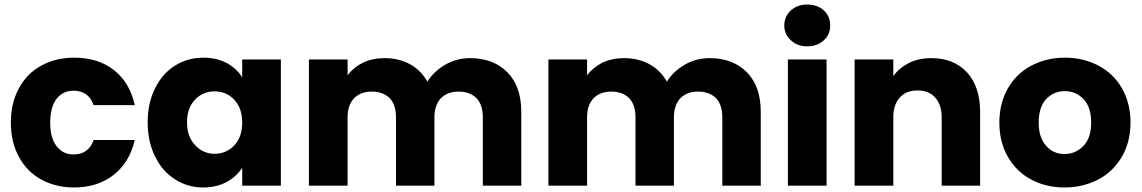

<svg xmlns="http://www.w3.org/2000/svg" viewBox="-20 -821 5048 849"><path d="M28 -279C28 -279 28 -279 28 -279C28 -221 40 -170 64 -127C87 -84 120 -50 163 -27C205 -4 253 8 308 8C308 8 308 8 308 8C377 8 436 -11 483 -48C530 -85 561 -137 576 -202C576 -202 394 -202 394 -202C394 -202 394 -202 394 -202C379 -159 349 -138 305 -138C305 -138 305 -138 305 -138C274 -138 249 -150 230 -175C211 -199 202 -234 202 -279C202 -279 202 -279 202 -279C202 -324 211 -359 230 -384C249 -408 274 -420 305 -420C305 -420 305 -420 305 -420C349 -420 379 -399 394 -356C394 -356 576 -356 576 -356C576 -356 576 -356 576 -356C561 -423 531 -474 484 -511C437 -548 378 -566 308 -566C308 -566 308 -566 308 -566C253 -566 205 -554 163 -531C120 -508 87 -474 64 -431C40 -388 28 -337 28 -279Z M633 -280C633 -280 633 -280 633 -280C633 -223 644 -172 666 -129C687 -85 717 -51 754 -28C791 -4 833 8 878 8C878 8 878 8 878 8C917 8 952 0 982 -16C1011 -32 1034 -53 1051 -79C1051 -79 1051 0 1051 0C1051 0 1222 0 1222 0C1222 0 1222 -558 1222 -558C1222 -558 1051 -558 1051 -558C1051 -558 1051 -479 1051 -479C1051 -479 1051 -479 1051 -479C1035 -505 1012 -526 983 -542C953 -558 918 -566 879 -566C879 -566 879 -566 879 -566C833 -566 791 -554 754 -531C717 -508 687 -474 666 -431C644 -388 633 -337 633 -280ZM1051 -279C1051 -279 1051 -279 1051 -279C1051 -236 1039 -203 1016 -178C992 -153 963 -141 929 -141C929 -141 929 -141 929 -141C895 -141 866 -154 843 -179C819 -204 807 -237 807 -280C807 -280 807 -280 807 -280C807 -323 819 -356 843 -381C866 -405 895 -417 929 -417C929 -417 929 -417 929 -417C963 -417 992 -405 1016 -380C1039 -355 1051 -322 1051 -279Z M2058 -564C2058 -564 2058 -564 2058 -564C2019 -564 1982 -554 1949 -535C1916 -516 1889 -491 1870 -460C1870 -460 1870 -460 1870 -460C1851 -493 1826 -519 1793 -537C1760 -555 1722 -564 1680 -564C1680 -564 1680 -564 1680 -564C1645 -564 1613 -557 1585 -544C1557 -530 1534 -511 1517 -488C1517 -488 1517 -558 1517 -558C1517 -558 1346 -558 1346 -558C1346 -558 1346 0 1346 0C1346 0 1517 0 1517 0C1517 0 1517 -303 1517 -303C1517 -303 1517 -303 1517 -303C1517 -339 1527 -367 1546 -387C1565 -406 1591 -416 1624 -416C1624 -416 1624 -416 1624 -416C1657 -416 1684 -406 1703 -387C1722 -367 1731 -339 1731 -303C1731 -303 1731 0 1731 0C1731 0 1901 0 1901 0C1901 0 1901 -303 1901 -303C1901 -303 1901 -303 1901 -303C1901 -339 1911 -367 1930 -387C1949 -406 1975 -416 2008 -416C2008 -416 2008 -416 2008 -416C2041 -416 2068 -406 2087 -387C2106 -367 2115 -339 2115 -303C2115 -303 2115 0 2115 0C2115 0 2285 0 2285 0C2285 0 2285 -326 2285 -326C2285 -326 2285 -326 2285 -326C2285 -401 2265 -459 2224 -501C2183 -543 2127 -564 2058 -564Z M3117 -564C3117 -564 3117 -564 3117 -564C3078 -564 3041 -554 3008 -535C2975 -516 2948 -491 2929 -460C2929 -460 2929 -460 2929 -460C2910 -493 2885 -519 2852 -537C2819 -555 2781 -564 2739 -564C2739 -564 2739 -564 2739 -564C2704 -564 2672 -557 2644 -544C2616 -530 2593 -511 2576 -488C2576 -488 2576 -558 2576 -558C2576 -558 2405 -558 2405 -558C2405 -558 2405 0 2405 0C2405 0 2576 0 2576 0C2576 0 2576 -303 2576 -303C2576 -303 2576 -303 2576 -303C2576 -339 2586 -367 2605 -387C2624 -406 2650 -416 2683 -416C2683 -416 2683 -416 2683 -416C2716 -416 2743 -406 2762 -387C2781 -367 2790 -339 2790 -303C2790 -303 2790 0 2790 0C2790 0 2960 0 2960 0C2960 0 2960 -303 2960 -303C2960 -303 2960 -303 2960 -303C2960 -339 2970 -367 2989 -387C3008 -406 3034 -416 3067 -416C3067 -416 3067 -416 3067 -416C3100 -416 3127 -406 3146 -387C3165 -367 3174 -339 3174 -303C3174 -303 3174 0 3174 0C3174 0 3344 0 3344 0C3344 0 3344 -326 3344 -326C3344 -326 3344 -326 3344 -326C3344 -401 3324 -459 3283 -501C3242 -543 3186 -564 3117 -564Z M3550 -616C3550 -616 3550 -616 3550 -616C3579 -616 3604 -625 3623 -643C3642 -660 3651 -682 3651 -708C3651 -708 3651 -708 3651 -708C3651 -735 3642 -757 3623 -775C3604 -792 3579 -801 3550 -801C3550 -801 3550 -801 3550 -801C3520 -801 3496 -792 3477 -775C3458 -757 3448 -735 3448 -708C3448 -708 3448 -708 3448 -708C3448 -682 3458 -660 3477 -643C3496 -625 3520 -616 3550 -616ZM3464 -558C3464 -558 3464 0 3464 0C3464 0 3635 0 3635 0C3635 0 3635 -558 3635 -558C3635 -558 3464 -558 3464 -558Z M4099 -564C4099 -564 4099 -564 4099 -564C4062 -564 4029 -557 4000 -543C3971 -528 3947 -509 3930 -484C3930 -484 3930 -558 3930 -558C3930 -558 3759 -558 3759 -558C3759 -558 3759 0 3759 0C3759 0 3930 0 3930 0C3930 0 3930 -303 3930 -303C3930 -303 3930 -303 3930 -303C3930 -340 3940 -369 3959 -390C3978 -411 4004 -421 4037 -421C4037 -421 4037 -421 4037 -421C4070 -421 4096 -411 4115 -390C4134 -369 4144 -340 4144 -303C4144 -303 4144 0 4144 0C4144 0 4314 0 4314 0C4314 0 4314 -326 4314 -326C4314 -326 4314 -326 4314 -326C4314 -400 4295 -458 4256 -501C4217 -543 4164 -564 4099 -564Z M4687 8C4687 8 4687 8 4687 8C4742 8 4791 -4 4836 -27C4880 -50 4915 -84 4941 -128C4966 -171 4979 -222 4979 -279C4979 -279 4979 -279 4979 -279C4979 -336 4966 -387 4941 -431C4916 -474 4881 -508 4837 -531C4793 -554 4744 -566 4689 -566C4689 -566 4689 -566 4689 -566C4634 -566 4585 -554 4541 -531C4497 -508 4462 -474 4437 -431C4412 -387 4399 -336 4399 -279C4399 -279 4399 -279 4399 -279C4399 -221 4412 -170 4437 -127C4462 -84 4496 -50 4540 -27C4583 -4 4632 8 4687 8ZM4687 -140C4687 -140 4687 -140 4687 -140C4654 -140 4627 -152 4606 -176C4584 -200 4573 -234 4573 -279C4573 -279 4573 -279 4573 -279C4573 -324 4584 -359 4606 -383C4628 -406 4656 -418 4689 -418C4689 -418 4689 -418 4689 -418C4722 -418 4749 -406 4772 -382C4794 -358 4805 -324 4805 -279C4805 -279 4805 -279 4805 -279C4805 -234 4794 -200 4771 -176C4748 -152 4720 -140 4687 -140Z"/></svg>

Font: Girnar Poppins
Style: Bold
Weight: 500
Designer: Ninad Kale (Devanagari), Jonny Pinhorn (Latin)
Foundry: Indian Type Foundry
Version: ""